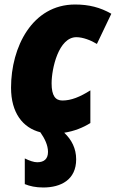

<svg xmlns="http://www.w3.org/2000/svg" viewBox="-20 -583 514 852"><path d="M318 124C318 76 298 37 265 6C310 -1 349 -17 381 -37V-182C335 -153 296 -137 257 -137C226 -137 209 -158 209 -213C209 -279 240 -418 319 -418C348 -418 384 -404 410 -388L474 -522C425 -550 375 -563 313 -563C123 -563 29 -374 29 -194C29 -82 81 -16 159 4C178 31 193 61 193 91C193 122 176 137 145 137C130 137 110 130 90 120V234C112 243 138 249 172 249C250 249 318 215 318 124Z"/></svg>

Font: Noto Sans UI SemiCondensed Black
Style: Italic
Weight: 900
Width: 4
Italic angle: -372°
Designer: Monotype Design Team
Foundry: Monotype Imaging Inc.
Version: Version 1.901